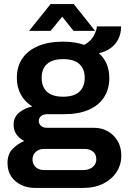

<svg xmlns="http://www.w3.org/2000/svg" viewBox="-20 -743 631 945"><path d="M152 182Q117 182 86 168Q55 154 36 126.5Q17 99 17 59Q17 15 42.5 -10.5Q68 -36 99 -49Q76 -61 61.5 -81Q47 -101 47 -129Q47 -167 75 -189.5Q103 -212 139 -219Q102 -242 82.5 -278Q63 -314 63 -360Q63 -415 89.5 -454.5Q116 -494 167 -516Q218 -538 290 -538Q319 -538 346 -534Q373 -530 395 -522Q430 -543 443 -569.5Q456 -596 457 -613H576Q576 -578 562.5 -551Q549 -524 525 -506.5Q501 -489 467 -481Q492 -459 505 -428Q518 -397 518 -360Q518 -305 492.5 -265Q467 -225 417.5 -203Q368 -181 296 -181H215Q194 -181 182.5 -172Q171 -163 171 -147Q171 -134 181.5 -124Q192 -114 211 -114H441Q500 -114 538.5 -75.5Q577 -37 577 23Q577 68 553.5 104Q530 140 488 161Q446 182 390 182ZM196 94H389Q408 94 422.5 87.5Q437 81 445.5 69Q454 57 454 42Q454 16 437.5 3Q421 -10 397 -10H196Q172 -10 156 4.5Q140 19 140 42Q140 65 155.5 79.5Q171 94 196 94ZM291 -267Q344 -267 370.5 -291.5Q397 -316 397 -360Q397 -404 370.5 -428Q344 -452 291 -452Q238 -452 211.5 -428Q185 -404 185 -360Q185 -331 196.5 -310Q208 -289 231.5 -278Q255 -267 291 -267ZM123 -591 229 -723H343L448 -591H342L258 -696L314 -695L229 -591Z"/></svg>

Font: Archivo SemiBold
Style: Regular
Weight: 600
Designer: Hector Gatti
Foundry: Omnibus-Type
Version: Version 2.001